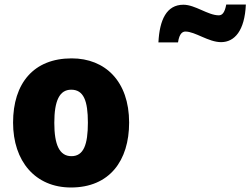

<svg xmlns="http://www.w3.org/2000/svg" viewBox="-20 -822 1111 852"><path d="M683 -634H770C776 -675 791 -682 803 -682C846 -682 905 -635 961 -635C1021 -635 1066 -686 1071 -802H984C977 -764 965 -754 951 -754C903 -754 846 -801 794 -801C719 -801 688 -734 683 -634ZM553 -278C553 -461 447 -563 298 -563C129 -563 38 -452 38 -278C38 -107 136 10 295 10C466 10 553 -109 553 -278ZM221 -277C221 -375 244 -424 296 -424C351 -424 370 -375 370 -278C370 -180 351 -129 297 -129C243 -129 221 -181 221 -277Z"/></svg>

Font: Noto Sans Thai Looped SemiCondensed Black
Style: Regular
Weight: 900
Width: 4
Designer: Sasikarn Vongin, Ben Mitchell
Foundry: The Fontpad Ltd
Version: Version 1.001